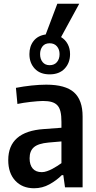

<svg xmlns="http://www.w3.org/2000/svg" viewBox="-20 -1000 514 1025"><path d="M162 5Q99 5 61.5 -35.5Q24 -76 24 -145Q24 -298 214 -311L308 -318V-350Q308 -382 303 -403.5Q298 -425 286.5 -437.5Q275 -450 256 -455.5Q237 -461 209 -461Q197 -461 179.5 -459.5Q162 -458 143 -456Q124 -454 105.5 -451Q87 -448 73 -445L65 -531Q106 -539 148.5 -543.5Q191 -548 227 -548Q329 -548 375 -507Q421 -466 421 -378V0H327L318 -65H310Q282 -37 244 -16Q206 5 162 5ZM245 -603Q194 -603 165.5 -633.5Q137 -664 137 -711Q137 -753 159.5 -781.5Q182 -810 224 -816L286 -980H403L306 -802Q329 -788 341.5 -764.5Q354 -741 354 -711Q354 -664 325 -633.5Q296 -603 245 -603ZM203 -81Q216 -81 230.5 -86Q245 -91 258.5 -98Q272 -105 285 -113.5Q298 -122 308 -129V-245L239 -239Q184 -234 161 -214Q138 -194 138 -155Q138 -120 154.5 -100.5Q171 -81 203 -81ZM245 -652Q270 -652 284 -668.5Q298 -685 298 -711Q298 -736 284 -752.5Q270 -769 245 -769Q220 -769 207 -752.5Q194 -736 194 -711Q194 -685 207.5 -668.5Q221 -652 245 -652Z"/></svg>

Font: Encode Sans Compressed
Style: SemiBold
Weight: 600
Designer: Pablo Impallari, Andres Torresi
Foundry: Pablo Impallari, Andres Torresi
Version: Version 1.000; ttfautohint (v1.00) -l 8 -r 50 -G 200 -x 14 -